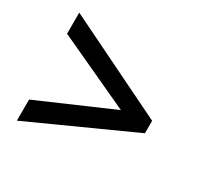

<svg xmlns="http://www.w3.org/2000/svg" viewBox="-116 -756 813 788"><g transform="rotate(30 290.0 -362.0)"><path d="M49 -206 397 -357 49 -518V-618L530 -383V-324L49 -106Z"/></g></svg>

Font: Noto Sans Hebrew Thin SemiBold
Style: Regular
Weight: 600
Version: Version 3.001